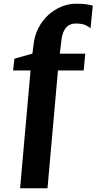

<svg xmlns="http://www.w3.org/2000/svg" viewBox="-20 -843 551 1037"><path d="M88.5 174 145 -462.5H50.5L58 -526L155 -553.5L160 -592.5Q165 -647.5 186.8 -690.2Q208.5 -733 241.8 -762.8Q275 -792.5 313.8 -807.8Q352.5 -823 390.5 -823Q429.5 -823 451.5 -819Q473.5 -815 481 -812.5L469 -690Q462.5 -697 443.8 -706.5Q425 -716 387.5 -716Q369.5 -716 353.2 -707.2Q337 -698.5 326 -677.5Q315 -656.5 311 -620L303 -553H440.5L432 -462.5H293L236.5 174Z"/></svg>

Font: Merriweather 24pt Black
Style: Regular
Weight: 900
Designer: Eben Sorkin
Foundry: Eben Sorkin
Version: Version 2.100